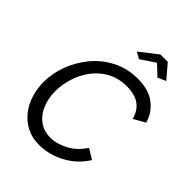

<svg xmlns="http://www.w3.org/2000/svg" viewBox="-257 -1048 1184 1184"><g transform="rotate(45 335.0 -456.0)"><path d="M302 6Q238 6 190 -19Q142 -44 109.5 -86Q77 -128 61 -181Q45 -234 45 -289Q45 -364 73 -439Q101 -514 153 -576.5Q205 -639 278.5 -676.5Q352 -714 442 -714Q540 -714 596 -669.5Q652 -625 670 -559L595 -516Q582 -563 556.5 -588.5Q531 -614 498.5 -623.5Q466 -633 430 -633Q355 -633 300 -602.5Q245 -572 208.5 -522.5Q172 -473 154 -414.5Q136 -356 136 -300Q136 -239 157 -187.5Q178 -136 219 -105.5Q260 -75 318 -75Q372 -75 430.5 -105.5Q489 -136 531 -200L597 -159Q562 -103 512 -66Q462 -29 407.5 -11.5Q353 6 302 6ZM319 -828 435 -918H499L576 -828L523 -804L456 -867L362 -804Z"/></g></svg>

Font: Raleway Medium
Style: Italic
Weight: 500
Italic angle: -12°
Designer: Matt McInerney, Pablo Impallari, Rodrigo Fuenzalida
Foundry: Matt McInerney, Pablo Impallari, Rodrigo Fuenzalida
Version: Version 4.026